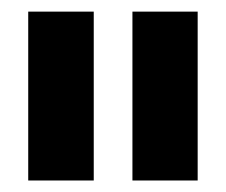

<svg xmlns="http://www.w3.org/2000/svg" viewBox="-20 -710 391 332"><path d="M28.8 -689.9H142.1V-397.9H28.8ZM209 -689.9H321.8V-397.9H209Z"/></svg>

Font: D-DIN Condensed
Style: DINCondensed-Bold
Weight: 700
Width: 3
Designer: Charles Nix
Foundry: Datto Inc.
Version: Version 1.10